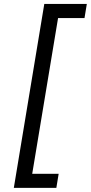

<svg xmlns="http://www.w3.org/2000/svg" viewBox="-20 -781 449 949"><path d="M48.3 147.7 198.9 -761.4H409.1L397.7 -691.8H267L139.2 78.1H269.9L258.5 147.7Z"/></svg>

Font: Inter UI
Style: Italic
Weight: 400
Italic angle: -9.39999°
Designer: Rasmus Andersson
Foundry: rsms
Version: 3.2;8d6f07862